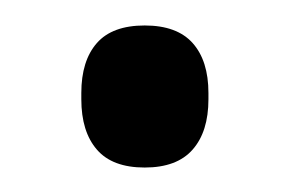

<svg xmlns="http://www.w3.org/2000/svg" viewBox="-20 -124 231 153"><path d="M95.3 9.5Q69.5 9.5 57.2 -4.8Q44.8 -19.1 44.8 -44.9V-49.9Q44.8 -75.6 57.2 -89.7Q69.5 -103.7 95.3 -103.7Q121 -103.7 133.5 -89.7Q146.1 -75.6 146.1 -49.9V-44.9Q146.1 -19.1 133.5 -4.8Q121 9.5 95.3 9.5Z"/></svg>

Font: Anek Devanagari Medium
Style: Regular
Weight: 500
Designer: Kailash Malviya (Devanagari) & Yesha Goshar (Latin)
Foundry: Ek Type
Version: Version 1.003